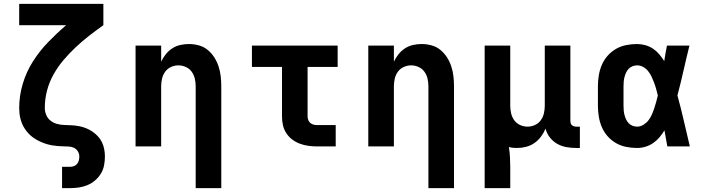

<svg xmlns="http://www.w3.org/2000/svg" viewBox="-20 -755 3640 990"><path d="M300 215V105H342Q352 105 361.5 101.5Q371 98 377.5 90Q384 82 386.5 72Q389 62 389 52Q389 38 381.5 25.5Q374 13 361 7Q348 1 333.5 0.5Q319 0 305 -0.5Q291 -1 277 -2Q263 -3 249 -5.5Q235 -8 221.5 -12Q208 -16 195 -21.5Q182 -27 169.5 -34Q157 -41 146 -49.5Q135 -58 125.5 -68.5Q116 -79 108 -91Q100 -103 94.5 -116Q89 -129 85.5 -142.5Q82 -156 80.5 -170Q79 -184 79 -198Q79 -262 97.5 -323.5Q116 -385 150 -438.5Q184 -492 228.5 -538Q273 -584 321 -625H79V-735H513V-625Q476 -599 440 -571Q404 -543 371 -512Q338 -481 308.5 -446.5Q279 -412 256.5 -372Q234 -332 222.5 -288Q211 -244 211 -198Q211 -180 218.5 -162Q226 -144 241 -132.5Q256 -121 274.5 -116Q293 -111 312 -110.5Q331 -110 350 -109Q369 -108 387.5 -104.5Q406 -101 423.5 -94Q441 -87 456.5 -76.5Q472 -66 485 -52Q498 -38 506 -21Q514 -4 517.5 15Q521 34 521 52Q521 75 516.5 98Q512 121 500 140.5Q488 160 470.5 175Q453 190 432 199Q411 208 388 211.5Q365 215 342 215Z M989 215V-310Q989 -330 984.5 -349.5Q980 -369 968.5 -385Q957 -401 938.5 -409.5Q920 -418 900 -418Q880 -418 861.5 -409.5Q843 -401 831.5 -385Q820 -369 815.5 -349.5Q811 -330 811 -310V0H679V-520H811V-437Q821 -458 835 -475.5Q849 -493 868 -505.5Q887 -518 909.5 -523Q932 -528 954 -528Q980 -528 1005.5 -521Q1031 -514 1051 -497.5Q1071 -481 1085 -459Q1099 -437 1107 -412.5Q1115 -388 1118 -362Q1121 -336 1121 -310V215Z M1615 0Q1593 0 1570.5 -3Q1548 -6 1526.5 -14Q1505 -22 1487 -35.5Q1469 -49 1456.5 -68Q1444 -87 1439 -109.5Q1434 -132 1434 -155V-410H1279V-520H1721V-410H1566V-155Q1566 -145 1569.5 -136Q1573 -127 1580 -121Q1587 -115 1596.5 -112.5Q1606 -110 1615 -110H1711V0Z M2189 215V-310Q2189 -330 2184.5 -349.5Q2180 -369 2168.5 -385Q2157 -401 2138.5 -409.5Q2120 -418 2100 -418Q2080 -418 2061.5 -409.5Q2043 -401 2031.5 -385Q2020 -369 2015.5 -349.5Q2011 -330 2011 -310V0H1879V-520H2011V-437Q2021 -458 2035 -475.5Q2049 -493 2068 -505.5Q2087 -518 2109.5 -523Q2132 -528 2154 -528Q2180 -528 2205.5 -521Q2231 -514 2251 -497.5Q2271 -481 2285 -459Q2299 -437 2307 -412.5Q2315 -388 2318 -362Q2321 -336 2321 -310V215Z M2479 215V-520H2611V-210Q2611 -190 2615.5 -170.5Q2620 -151 2631.5 -135Q2643 -119 2661.5 -110.5Q2680 -102 2700 -102Q2720 -102 2738.5 -110.5Q2757 -119 2768.5 -135Q2780 -151 2784.5 -170.5Q2789 -190 2789 -210V-520H2921V-132Q2921 -126 2922.5 -120Q2924 -114 2928.5 -110Q2933 -106 2939 -104Q2945 -102 2951 -102H2970V8H2951Q2925 8 2900 3.5Q2875 -1 2853 -13.5Q2831 -26 2815 -46.5Q2799 -67 2793 -92Q2784 -70 2769.5 -50.5Q2755 -31 2735.5 -17.5Q2716 -4 2693 2Q2670 8 2646 8Q2635 8 2624.5 7Q2614 6 2604 3Q2608 29 2609.5 55Q2611 81 2611 107V215Z M3265 8Q3237 8 3209 2.5Q3181 -3 3156.5 -17Q3132 -31 3113 -52.5Q3094 -74 3083 -100Q3072 -126 3067.5 -154Q3063 -182 3063 -210V-310Q3063 -338 3067.5 -366Q3072 -394 3083 -420Q3094 -446 3113 -467.5Q3132 -489 3156.5 -503Q3181 -517 3209 -522.5Q3237 -528 3265 -528Q3286 -528 3307.5 -522Q3329 -516 3347 -504Q3365 -492 3379 -475.5Q3393 -459 3405 -440Q3408 -460 3411.5 -480Q3415 -500 3419 -520H3535Q3519 -456 3504.5 -391.5Q3490 -327 3473 -263Q3491 -198 3506 -132Q3521 -66 3537 0H3421Q3417 -21 3413.5 -41.5Q3410 -62 3406 -83Q3395 -64 3380.5 -47Q3366 -30 3348 -17.5Q3330 -5 3308.5 1.5Q3287 8 3265 8ZM3265 -102Q3282 -102 3297.5 -111.5Q3313 -121 3323.5 -134.5Q3334 -148 3341 -164Q3348 -180 3353.5 -196.5Q3359 -213 3363.5 -229.5Q3368 -246 3372 -263Q3368 -279 3363.5 -295.5Q3359 -312 3353 -328Q3347 -344 3340 -359Q3333 -374 3322.5 -387.5Q3312 -401 3297 -409.5Q3282 -418 3265 -418Q3253 -418 3241.5 -413.5Q3230 -409 3221.5 -400Q3213 -391 3208 -380Q3203 -369 3200 -357.5Q3197 -346 3196 -334Q3195 -322 3195 -310V-210Q3195 -198 3196 -186Q3197 -174 3200 -162.5Q3203 -151 3208 -140Q3213 -129 3221.5 -120Q3230 -111 3241.5 -106.5Q3253 -102 3265 -102Z"/></svg>

Font: Iosevka Custom XBdEx
Style: Regular
Weight: 800
Width: 7
Monospace: yes
Designer: Belleve Invis
Foundry: Belleve Invis
Version: Version 11.2.4; ttfautohint (v1.8.4)